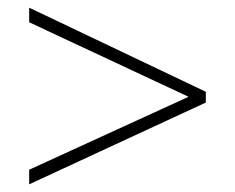

<svg xmlns="http://www.w3.org/2000/svg" viewBox="-20 -578 612 500"><path d="M56 -136V-98L516 -311V-339L56 -558V-520L471 -326Z"/></svg>

Font: Noto Sans Telugu ExtraLight
Style: Regular
Weight: 200
Designer: Jelle Bosma - Monotype Design Team
Foundry: Monotype Imaging Inc.
Version: Version 2.005